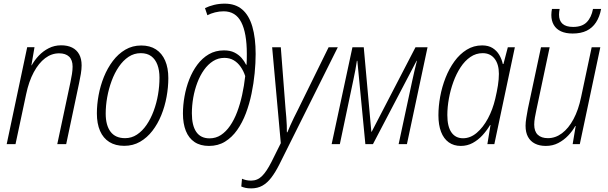

<svg xmlns="http://www.w3.org/2000/svg" viewBox="-20 -789 3328 1051"><path d="M16.6 0 128.9 -530.8H168.9L151.9 -431.2H153.3Q168.9 -459.5 192.4 -484.4Q215.8 -509.3 246.8 -525.1Q277.8 -541 314.9 -541Q349.6 -541 374.8 -528.6Q399.9 -516.1 413.3 -491.7Q426.8 -467.3 426.8 -431.2Q426.8 -410.6 422.6 -384.8Q418.5 -358.9 413.1 -335L342.3 0H293.5L365.7 -339.8Q370.6 -362.3 374 -384.3Q377.4 -406.2 377.4 -424.3Q377.4 -460.9 358.2 -479Q338.9 -497.1 303.7 -497.1Q262.2 -497.1 227.1 -470.5Q191.9 -443.8 164.8 -393.6Q137.7 -343.3 123 -272.9L64.9 0Z M660.2 9.3Q611.8 9.3 578.4 -11.7Q544.9 -32.7 527.6 -72.5Q510.3 -112.3 510.3 -168.5Q510.3 -216.8 519.8 -268.3Q529.3 -319.8 548.8 -368.2Q568.4 -416.5 597.7 -455.3Q627 -494.1 666 -517.1Q705.1 -540 752.9 -540Q800.8 -540 833.7 -518.6Q866.7 -497.1 884 -457.3Q901.4 -417.5 901.4 -361.3Q901.4 -311 891.8 -258.8Q882.3 -206.5 862.8 -158.4Q843.3 -110.4 814.2 -72.8Q785.2 -35.2 746.6 -12.9Q708 9.3 660.2 9.3ZM664.6 -32.7Q700.2 -32.7 729.7 -52.2Q759.3 -71.8 782.2 -105.2Q805.2 -138.7 821 -181.4Q836.9 -224.1 845 -271Q853 -317.9 853 -363.8Q853 -403.8 841.8 -434.1Q830.6 -464.4 808.1 -481.2Q785.6 -498 750.5 -498Q713.9 -498 683.8 -478Q653.8 -458 630.4 -423.6Q606.9 -389.2 591.1 -346.2Q575.2 -303.2 566.9 -257.1Q558.6 -210.9 558.6 -167.5Q558.6 -103 585.2 -67.9Q611.8 -32.7 664.6 -32.7Z M1124 9.8Q1076.7 9.8 1044.9 -11.5Q1013.2 -32.7 997.3 -72.5Q981.4 -112.3 981.4 -167.5Q981.4 -212.9 990 -261.2Q998.5 -309.6 1016.1 -354.5Q1033.7 -399.4 1060.5 -435.3Q1087.4 -471.2 1123.5 -492.2Q1159.7 -513.2 1206.1 -513.2Q1239.7 -513.2 1262.9 -501.7Q1286.1 -490.2 1302 -472.2Q1317.9 -454.1 1327.1 -434.6H1329.6Q1330.6 -446.8 1330.8 -462.6Q1331.1 -478.5 1331.1 -494.1Q1331.1 -608.4 1300.5 -667.7Q1270 -727.1 1204.1 -727.1Q1180.2 -727.1 1157 -721.2Q1133.8 -715.3 1115.2 -705.6L1102.1 -744.6Q1124 -755.4 1151.6 -762.2Q1179.2 -769 1210 -769Q1268.6 -769 1305.9 -737.1Q1343.3 -705.1 1361.3 -643.3Q1379.4 -581.5 1379.4 -493.7Q1379.4 -444.3 1374 -388.7Q1368.7 -333 1356.9 -276.4Q1345.2 -219.7 1325.9 -168.7Q1306.6 -117.7 1278.3 -77.4Q1250 -37.1 1211.9 -13.7Q1173.8 9.8 1124 9.8ZM1127 -31.7Q1161.6 -31.7 1189.5 -50Q1217.3 -68.4 1239.5 -100.6Q1261.7 -132.8 1278.1 -176Q1294.4 -219.2 1305.4 -269.3Q1316.4 -319.3 1322.3 -372.6Q1313 -400.9 1297.1 -423.6Q1281.2 -446.3 1259.3 -459.2Q1237.3 -472.2 1208 -472.2Q1174.3 -472.2 1146.5 -454.6Q1118.7 -437 1096.9 -406.5Q1075.2 -376 1060.3 -336.7Q1045.4 -297.4 1037.8 -254.2Q1030.3 -210.9 1030.3 -168.5Q1030.3 -102.1 1054.4 -66.9Q1078.6 -31.7 1127 -31.7Z M1355 242.2Q1336.4 242.2 1323.7 239.3Q1311 236.3 1300.8 231.9L1304.7 189.5Q1314.9 193.8 1326.9 196.8Q1338.9 199.7 1354.5 199.7Q1389.2 199.7 1414.1 175Q1439 150.4 1465.8 97.7L1517.1 -5.4L1469.7 -530.3H1517.1L1543 -193.4Q1545.4 -170.9 1547.1 -147.5Q1548.8 -124 1549.8 -102.8Q1550.8 -81.5 1550.3 -64.9H1553.2Q1559.6 -81.1 1568.8 -101.6Q1578.1 -122.1 1588.6 -144Q1599.1 -166 1609.4 -185.5L1778.8 -530.3H1829.1L1508.8 111.8Q1487.3 154.3 1465.1 183.3Q1442.9 212.4 1416.5 227.3Q1390.1 242.2 1355 242.2Z M1795.4 0 1909.2 -530.3H1971.2L2012.7 -67.9H2014.6L2254.4 -530.3H2320.3L2207.5 0H2162.1L2235.8 -343.3Q2242.7 -373.5 2248.5 -400.1Q2254.4 -426.8 2262.2 -456.1H2260.3L2021.5 0H1980L1936 -456.1H1933.6Q1929.7 -429.7 1925 -404.8Q1920.4 -379.9 1914.1 -350.6L1840.3 0Z M2502.4 9.8Q2463.9 9.8 2436.3 -10Q2408.7 -29.8 2394.3 -67.4Q2379.9 -105 2379.9 -157.7Q2379.9 -207.5 2389.6 -260.5Q2399.4 -313.5 2418.9 -363.3Q2438.5 -413.1 2467.5 -453.1Q2496.6 -493.2 2534.7 -516.8Q2572.8 -540.5 2619.1 -540.5Q2653.3 -540.5 2676.3 -526.1Q2699.2 -511.7 2712.9 -488.5Q2726.6 -465.3 2732.4 -438.5H2735.8L2759.8 -530.3H2798.3L2686 0H2647.9L2665 -104.5H2662.6Q2645 -74.7 2621.1 -48.6Q2597.2 -22.5 2567.4 -6.3Q2537.6 9.8 2502.4 9.8ZM2514.6 -32.2Q2554.7 -32.2 2589.6 -61.8Q2624.5 -91.3 2650.9 -140.4Q2677.2 -189.5 2690.9 -248Q2700.2 -287.1 2705.6 -321.3Q2710.9 -355.5 2710.9 -384.8Q2710.9 -437.5 2687.3 -467.8Q2663.6 -498 2622.1 -498Q2585.4 -498 2554.9 -477.1Q2524.4 -456.1 2501.2 -420.7Q2478 -385.3 2461.9 -341.1Q2445.8 -296.9 2437.3 -249.8Q2428.7 -202.6 2428.7 -159.2Q2428.7 -96.2 2451.2 -64.2Q2473.6 -32.2 2514.6 -32.2Z M2967.8 9.8Q2933.1 9.8 2908.2 -2.9Q2883.3 -15.6 2870.1 -40Q2856.9 -64.5 2856.9 -100.6Q2856.9 -119.6 2861.1 -144.5Q2865.2 -169.4 2869.6 -193.4L2941.4 -530.3H2988.8L2916.5 -189Q2911.6 -166.5 2908 -145.8Q2904.3 -125 2904.3 -106.9Q2904.3 -69.8 2923.8 -51.3Q2943.4 -32.7 2979.5 -32.7Q3020.5 -32.7 3056.4 -59.6Q3092.3 -86.4 3119.4 -137Q3146.5 -187.5 3161.1 -258.3L3218.8 -530.3H3266.1L3153.8 0H3114.7L3131.3 -99.1H3128.9Q3113.8 -71.8 3090.1 -46.9Q3066.4 -22 3035.9 -6.1Q3005.4 9.8 2967.8 9.8ZM3114.7 -605.5Q3077.1 -605.5 3051 -617.4Q3024.9 -629.4 3011.5 -652.3Q2998 -675.3 2998 -707Q2998 -714.8 2999 -724.1Q3000 -733.4 3001.5 -740.2H3043.5Q3042 -732.9 3041 -724.9Q3040 -716.8 3040 -709Q3040 -675.8 3059.3 -658.7Q3078.6 -641.6 3117.2 -641.6Q3166 -641.6 3191.7 -667.5Q3217.3 -693.4 3226.1 -740.2H3270.5Q3262.2 -696.3 3242.4 -666.3Q3222.7 -636.2 3191.2 -620.8Q3159.7 -605.5 3114.7 -605.5Z"/></svg>

Font: Open Sans SemiCondensed Light
Style: Italic
Weight: 300
Width: 4
Italic angle: -12°
Designer: Monotype Design Team
Foundry: Monotype Imaging Inc.
Version: Version 3.000